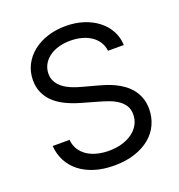

<svg xmlns="http://www.w3.org/2000/svg" viewBox="-135 -849 907 974"><g transform="rotate(-20 319.0 -362.0)"><path d="M485.8 -545.5Q482.6 -572.4 469.1 -593.6Q455.6 -614.7 433.9 -629.3Q412.3 -643.8 383.9 -651.5Q355.5 -659.1 322.4 -659.1Q286.2 -659.1 256.6 -650Q226.9 -641 206 -624.8Q185 -608.7 173.5 -586.6Q161.9 -564.6 161.9 -538.4Q161.9 -518.8 168.7 -503.2Q175.4 -487.6 186.4 -475.5Q197.4 -463.4 212 -454Q226.6 -444.6 242.2 -437.9Q257.8 -431.1 273.4 -426.1Q289.1 -421.2 302.6 -417.6L376.4 -397.7Q395.2 -392.8 417.8 -385.5Q440.3 -378.2 463.1 -367.4Q485.8 -356.5 506.9 -341.3Q528.1 -326 544.6 -305.4Q561.1 -284.8 571 -258.2Q581 -231.5 581 -197.4Q581 -153.4 563.6 -114.9Q546.2 -76.3 512.6 -48.1Q479 -19.9 430 -3.6Q381 12.8 318.2 12.8Q259.6 12.8 212.7 -1.8Q165.8 -16.3 132.3 -42.6Q98.7 -68.9 79.4 -105.8Q60 -142.8 56.8 -187.5H147.7Q150.6 -156.6 165.3 -133.9Q180 -111.2 203.1 -96.2Q226.2 -81.3 256 -74Q285.9 -66.8 318.2 -66.8Q356.2 -66.8 388.5 -76.2Q420.8 -85.6 444.8 -103Q468.8 -120.4 482.2 -144.7Q495.7 -169 495.7 -198.9Q495.7 -226.2 483.8 -245.4Q471.9 -264.6 452.1 -278.4Q432.2 -292.3 405.9 -302Q379.6 -311.8 350.9 -319.6L261.4 -345.2Q218.8 -357.6 184.7 -374.8Q150.6 -392 126.6 -415.1Q102.6 -438.2 89.7 -467.9Q76.7 -497.5 76.7 -534.1Q76.7 -579.9 96.1 -617.4Q115.4 -654.8 149 -681.5Q182.5 -708.1 227.8 -722.7Q273.1 -737.2 325.3 -737.2Q378.2 -737.2 422.6 -722.7Q467 -708.1 499.5 -682.5Q532 -657 550.8 -621.8Q569.6 -586.6 571 -545.5Z"/></g></svg>

Font: Interop
Style: Regular
Weight: 400
Designer: Rasmus Andersson, Google, Jang Haemin
Foundry: jhaemin
Version: Version 1.008